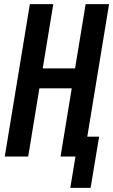

<svg xmlns="http://www.w3.org/2000/svg" viewBox="-20 -755 546 926"><path d="M319 151 344 0H272L326 -329H170L116 0H3L124 -735H237L186 -425H342L393 -735H506L401 -96H458L417 151Z"/></svg>

Font: Iosevka Term Curly
Style: Bold Italic
Weight: 700
Italic angle: -9°
Designer: Belleve Invis
Foundry: Belleve Invis
Version: Version 32.3.0